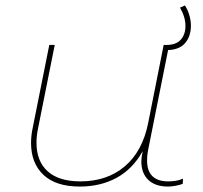

<svg xmlns="http://www.w3.org/2000/svg" viewBox="-20 -682 745 705"><path d="M652 -26 651 -7Q641 -3 625.5 0Q610 3 597 3Q550 3 524.5 -21.5Q499 -46 499 -89Q499 -104 504 -127Q467 -61 408 -29Q349 3 273 3Q185 3 139.5 -40Q94 -83 94 -157Q94 -184 100 -212L161 -517H181L120 -212Q114 -184 114 -158Q114 -90 155 -53Q196 -16 275 -16Q373 -16 438 -71Q503 -126 524 -230L581 -517H601L524 -132Q520 -113 520 -93Q520 -16 598 -16Q630 -16 652 -26ZM581 -517H591Q627 -517 644 -536.5Q661 -556 661 -587Q661 -619 641 -654L659 -662Q669 -647 675 -627Q681 -607 681 -588Q681 -548 659 -523Q637 -498 591 -498H581Z"/></svg>

Font: Montserrat Alternates Thin
Style: Italic
Weight: 250
Italic angle: -11.3°
Designer: Julieta Ulanovsky
Foundry: Julieta Ulanovsky
Version: Version 7.200